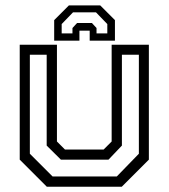

<svg xmlns="http://www.w3.org/2000/svg" viewBox="-20 -710 641 730"><path d="M158 0 55 -103V-540H196.5V-172L227 -141.5H374L404.5 -172V-540H546V-103L443 0ZM180 -39H424L508 -125.5V-502H443.5V-156.5L392.5 -103H211.5L157.5 -156.5V-502H93.5V-125.5ZM361 -689.5 417 -633.5V-555.5H321V-593.5H282V-555.5H186V-633.5L242 -689.5ZM345 -663H257.5L214.5 -618.5V-583H255.5V-603.5L273 -622.5H329.5L347 -603.5V-583H388V-618.5Z"/></svg>

Font: Tourney Thin
Style: Regular
Weight: 400
Version: Version 1.015